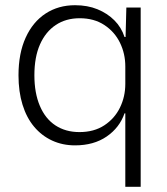

<svg xmlns="http://www.w3.org/2000/svg" viewBox="-20 -550 641 737"><path d="M461 167V-115H458Q439 -60 389.5 -26Q340 8 268 8Q220 8 180 -10.5Q140 -29 111 -63.5Q82 -98 66.5 -148Q51 -198 51 -261Q51 -345 78.5 -405.5Q106 -466 155 -498Q204 -530 268 -530Q316 -530 354 -514.5Q392 -499 419 -472Q446 -445 458 -408H462L465 -521H520V167ZM285 -43Q341 -43 380.5 -69Q420 -95 440.5 -137Q461 -179 461 -228V-295Q461 -344 440.5 -386Q420 -428 380.5 -454Q341 -480 286 -480Q233 -480 194 -454Q155 -428 133.5 -379.5Q112 -331 112 -261Q112 -193 133 -143.5Q154 -94 193 -68.5Q232 -43 285 -43Z"/></svg>

Font: Mona Sans Light
Style: Regular
Weight: 300
Designer: Deni Anggara
Foundry: GitHub
Version: Version 2.000